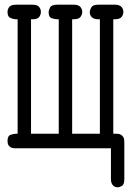

<svg xmlns="http://www.w3.org/2000/svg" viewBox="-20 -631 565 817"><path d="M12 -31Q12 -53 25.5 -57.5Q39 -62 50 -62H55V-549H49Q37 -549 24.5 -554.5Q12 -560 12 -580Q12 -592 19.5 -601.5Q27 -611 48 -611H119Q139 -611 146.5 -601.5Q154 -592 154 -581Q154 -569 147 -559Q140 -549 118 -549H112V-62H230V-549H224Q213 -549 200 -553.5Q187 -558 187 -579Q187 -587 193 -599Q199 -611 223 -611H294Q314 -611 322 -601.5Q330 -592 330 -581Q330 -569 322.5 -559Q315 -549 293 -549H287V-62H405V-549H399Q379 -549 370.5 -558Q362 -567 362 -578Q362 -588 368.5 -599.5Q375 -611 398 -611H469Q489 -611 497 -601.5Q505 -592 505 -581Q505 -569 497.5 -559Q490 -549 468 -549H462V-62H475Q487 -62 494 -58Q501 -54 504.5 -48Q508 -42 508.5 -35.5Q509 -29 509 -24V130Q509 154 499 160Q489 166 480 166Q478 166 473 165Q468 164 463.5 160.5Q459 157 455.5 150Q452 143 452 131V0H48Q44 0 38 -0.5Q32 -1 26 -4Q20 -7 16 -13.5Q12 -20 12 -31Z"/></svg>

Font: CMU Typewriter Custom
Style: Regular
Weight: 500
Monospace: yes
Version: Version 0.7.0